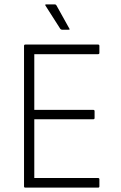

<svg xmlns="http://www.w3.org/2000/svg" viewBox="-20 -859 552 879"><path d="M96 0Q90 0 90 -6V-649Q90 -655 96 -655H429Q435 -655 435 -649V-617Q435 -611 429 -611H137V-356H407Q413 -356 413 -350V-319Q413 -313 407 -313H137V-44H429Q435 -44 435 -38V-6Q435 0 429 0ZM264 -723Q259 -723 256 -727L189 -832Q184 -839 192 -839H231Q235 -839 238 -835L297 -729Q302 -723 294 -723Z"/></svg>

Font: Sofia Sans Semi Condensed Light
Style: Regular
Weight: 300
Designer: Botio Nikoltchev, Ani Petrova
Foundry: lettersoup
Version: Version 4.100; ttfautohint (v1.8.4.7-5d5b)